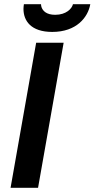

<svg xmlns="http://www.w3.org/2000/svg" viewBox="-20 -888 447 908"><path d="M227 -737C342 -737 396 -806 407 -868H325C320 -847 293 -818 241 -818C199 -818 182 -837 176 -855C175 -859 174 -864 174 -868H93C92 -861 91 -853 91 -846C91 -790 126 -737 227 -737ZM30 0H160L281 -686H151Z"/></svg>

Font: Archivo SemiBold
Style: Italic
Weight: 600
Italic angle: -10°
Designer: Hector Gatti
Foundry: Omnibus-Type
Version: Version 2.001